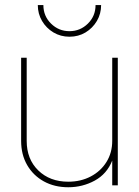

<svg xmlns="http://www.w3.org/2000/svg" viewBox="-20 -749 561 776"><path d="M255.9 7.8Q200.2 7.8 157.2 -15.9Q114.3 -39.6 89.8 -81.8Q65.4 -124 65.4 -179.7V-515.6H87.9V-179.7Q87.9 -105.5 134.8 -60.1Q181.6 -14.6 255.9 -14.6Q306.6 -14.6 346.9 -35.9Q387.2 -57.1 410.4 -94.5Q433.6 -131.8 433.6 -179.7V-515.6H456.1V0H433.6V-100.1Q412.1 -45.9 362.8 -19Q313.5 7.8 255.9 7.8ZM260.7 -600.6Q225.1 -600.6 196 -617.9Q167 -635.3 149.9 -664.3Q132.8 -693.4 132.8 -728.5H155.3Q155.3 -684.1 186.3 -653.6Q217.3 -623 260.7 -623Q304.2 -623 335.2 -653.6Q366.2 -684.1 366.2 -728.5H388.7Q388.7 -693.4 371.6 -664.3Q354.5 -635.3 325.7 -617.9Q296.9 -600.6 260.7 -600.6Z"/></svg>

Font: Inter Display Thin
Style: Regular
Weight: 100
Designer: Rasmus Andersson
Foundry: rsms
Version: Version 4.000;git-a52131595